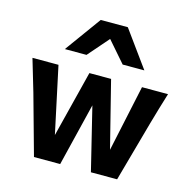

<svg xmlns="http://www.w3.org/2000/svg" viewBox="-112 -891 992 1002"><g transform="rotate(15 383.5 -390.5)"><path d="M441.9 -498 532.2 -139.2 608.9 -498H749.5Q723.6 -414.6 698.2 -324.7L607.9 0H466.3L383.3 -339.4L300.3 0H158.7L68.4 -324.7L17.1 -498H157.7L234.4 -139.2L324.7 -498ZM168.5 -585.9 310.1 -781.2H456.5L598.1 -585.9H481L383.3 -698.2L285.6 -585.9Z"/></g></svg>

Font: Lesson One
Style: Bold
Weight: 700
Designer: But Ko, Victor Gaultney, Annie Olsen, Julie Remington, Don Collingsworth, Eric Hays, Becca Hirsbrunner
Version: Version 1.100